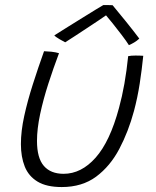

<svg xmlns="http://www.w3.org/2000/svg" viewBox="-20 -734 629 776"><path d="M498 -507Q509.5 -509.5 528 -509.5Q536 -509.5 545.2 -509.2Q554.5 -509 559 -508.5Q553.5 -454 544.8 -397Q536 -340 521.5 -285.5Q499 -202 462.2 -132.2Q425.5 -62.5 368.8 -20.2Q312 22 229.5 22Q168 22 131.8 0Q95.5 -22 80 -61Q64.5 -100 64.5 -151.5Q64.5 -204 78 -265.5Q91.5 -327 112.8 -393.5Q134 -460 158 -527Q164 -526.5 172.2 -526Q180.5 -525.5 187.5 -525Q196 -524 204.2 -522.5Q212.5 -521 218.5 -519Q196 -459.5 175.5 -396Q155 -332.5 142.2 -272.8Q129.5 -213 129.5 -164.5Q129.5 -95.5 157.2 -63.5Q185 -31.5 237 -31.5Q308.5 -31.5 366.5 -96.8Q424.5 -162 461 -298Q473.5 -343.5 482.8 -395.8Q492 -448 498 -507ZM435 -713Q458.5 -685 489.5 -646.5Q520.5 -608 543 -578Q533.5 -569 522.5 -562.5Q511.5 -556 501 -551.5Q491 -567.5 472 -592.5Q453 -617.5 434.8 -640.2Q416.5 -663 408.5 -672Q399 -665 377.8 -651Q356.5 -637 331 -620Q305.5 -603 282 -587.8Q258.5 -572.5 243.5 -563Q237 -566 220.8 -575.5Q204.5 -585 199.5 -591Q225 -607 255.2 -626Q285.5 -645 314.8 -663Q344 -681 366.2 -694.8Q388.5 -708.5 397.5 -713.5Q404 -713.5 415.5 -713.5Q427 -713.5 435 -713Z"/></svg>

Font: Grandstander ExtraLight
Style: Italic
Weight: 200
Italic angle: -15°
Designer: Tyler Finck
Foundry: Etcetera Type Co
Version: Version 1.200; ttfautohint (v1.8.3)